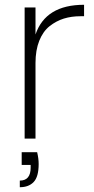

<svg xmlns="http://www.w3.org/2000/svg" viewBox="-20 -574 390 795"><path d="M69.8 56.2H133.8Q140.1 82.5 140.1 105Q140.1 157.7 119.6 179.4Q99.1 201.2 62 201.2V173.8Q106.9 173.8 106.9 120.1V108.9H69.8ZM127 -313V0H82V-543H127V-431.2Q168.9 -554.2 328.1 -554.2V-506.8H313Q275.9 -506.8 244.4 -497.1Q212.9 -487.3 185.5 -465.8Q158.2 -444.3 142.6 -405.3Q127 -366.2 127 -313Z"/></svg>

Font: SVN-Poppins ExtraLight
Style: Regular
Weight: 200
Designer: Ninad Kale (Devanagari), Jonny Pinhorn (Latin)
Foundry: Indian Type Foundry
Version: Version 3.002 2017